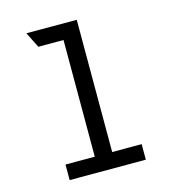

<svg xmlns="http://www.w3.org/2000/svg" viewBox="-107 -814 831 906"><g transform="rotate(-15 308.0 -361.0)"><path d="M494 -76V0H122V-76H265V-646H142L104 -722H350V-76Z"/></g></svg>

Font: Overpass Mono
Style: Regular
Weight: 400
Monospace: yes
Designer: Delve Withrington, Dave Bailey
Foundry: Delve Fonts
Version: Version 1.000;DELV;Overpass